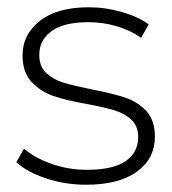

<svg xmlns="http://www.w3.org/2000/svg" viewBox="-20 -504 474 528"><path d="M25 -58 46 -95Q75 -70 121.5 -53.5Q168 -37 219 -37Q291 -37 325.5 -61Q360 -85 360 -127Q360 -157 341.5 -174.5Q323 -192 295 -200.5Q267 -209 219 -218Q162 -228 127 -240Q92 -252 67 -278.5Q42 -305 42 -352Q42 -409 89.5 -446.5Q137 -484 224 -484Q270 -484 315 -471Q360 -458 389 -437L368 -400Q338 -421 300.5 -432Q263 -443 223 -443Q156 -443 122 -418.5Q88 -394 88 -353Q88 -321 107.5 -303Q127 -285 155 -276.5Q183 -268 233 -258Q290 -247 324.5 -235.5Q359 -224 382.5 -198.5Q406 -173 406 -128Q406 -68 356.5 -32Q307 4 217 4Q159 4 106.5 -13.5Q54 -31 25 -58Z"/></svg>

Font: Montserrat Ace
Style: Light
Weight: 300
Designer: Julieta Ulanovsky
Foundry: Julieta Ulanovsky
Version: Version 1